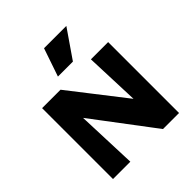

<svg xmlns="http://www.w3.org/2000/svg" viewBox="-243 -1094 1260 1260"><g transform="rotate(-45 387.5 -463.5)"><path d="M81 0V-658H217L242 0ZM622 0H545L142 -534L145 -658H252L624 -180ZM694 -658V0H559L534 -658ZM301 -731 368 -927H575L440 -731Z"/></g></svg>

Font: Ysabeau Office Black
Style: Regular
Weight: 900
Designer: Christian Thalmann (Catharsis Fonts)
Version: Version 2.001;gftools[0.9.30]; featfreeze: tnum,lnum,ss02